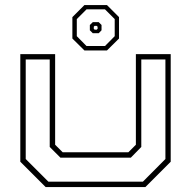

<svg xmlns="http://www.w3.org/2000/svg" viewBox="-20 -760 776 780"><path d="M165.5 0 62.5 -103V-540H204V-172L234.5 -141.5H501.5L532 -172V-540H673.5V-103L570.5 0ZM176.5 -22H560.5L652 -114V-518.5H554V-163L511.5 -119.5H225.5L182 -163V-518.5H84.5V-114ZM323 -555 274 -603.5V-690.5L323 -739.5H414.5L463.5 -690.5V-603.5L414.5 -555ZM331.5 -573H406.5L446 -613V-682.5L406.5 -722H331.5L292 -682.5V-613ZM357 -625 345 -637V-658.5L357 -670H381L392.5 -658.5V-637L381 -625ZM364.5 -639.5H373L376.5 -643V-651.5L373 -655H364.5L361 -651.5V-643Z"/></svg>

Font: Tourney Expanded ExtraLight
Style: Regular
Weight: 200
Width: 7
Designer: Tyler Finck
Foundry: Etcetera Type Co
Version: Version 1.010; ttfautohint (v1.8.3)